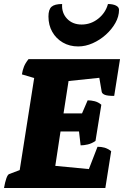

<svg xmlns="http://www.w3.org/2000/svg" viewBox="-21 -935 643 955"><path d="M-1 0Q4 -29 10.5 -47.5Q17 -66 24 -69L77 -89L149 -547L88 -565Q91 -585 98 -603Q105 -621 121 -641H576L547 -458Q513 -458 500 -463.5Q487 -469 485 -478L473 -548L320 -532L295 -371H387L415 -436Q432 -436 450 -431.5Q468 -427 483 -414L454 -234Q435 -221 415.5 -216.5Q396 -212 380 -212L372 -281H280L254 -110L421 -94L464 -205Q483 -205 499 -200.5Q515 -196 532 -183L503 0ZM368 -704Q325 -704 291.5 -723.5Q258 -743 239 -776.5Q220 -810 220 -853Q220 -888 235.5 -901.5Q251 -915 288 -915Q285 -871 312.5 -842Q340 -813 385 -813Q431 -813 467.5 -842Q504 -871 516 -915Q540 -915 555.5 -907.5Q571 -900 571 -886Q571 -853 553 -821Q535 -789 505.5 -762.5Q476 -736 440 -720Q404 -704 368 -704Z"/></svg>

Font: Petrona Black
Style: Italic
Weight: 900
Italic angle: -9°
Designer: Ringo R. Seeber
Foundry: Ringo R. Seeber
Version: Version 2.001; ttfautohint (v1.8.3)